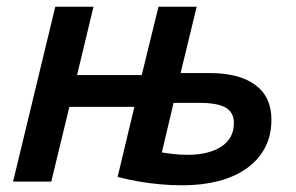

<svg xmlns="http://www.w3.org/2000/svg" viewBox="-20 -542 882 573"><path d="M524 11Q491 11 458 8Q425 5 393.5 -0.5Q362 -6 331 -14L381 -223H187L133 0H19L145 -522H259L210 -318H403L453 -522H567L519 -324Q530 -324 541 -324Q552 -324 562.5 -324Q573 -324 583.5 -324Q594 -324 604 -324Q694 -324 742 -288.5Q790 -253 790 -185Q790 -137 770.5 -100.5Q751 -64 715.5 -39Q680 -14 631.5 -1.5Q583 11 524 11ZM540 -80Q603 -80 640.5 -104.5Q678 -129 678 -175Q678 -206 654 -220.5Q630 -235 575 -235Q565 -235 555.5 -235Q546 -235 536.5 -235Q527 -235 517 -235Q507 -235 498 -235L463 -87Q477 -85 496 -82.5Q515 -80 540 -80Z"/></svg>

Font: Ubuntu Sans SemiBold
Style: Italic
Weight: 600
Italic angle: -13.5°
Designer: Dalton Maag Ltd
Foundry: Dalton Maag Ltd
Version: Version 1.006